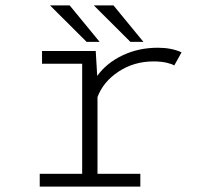

<svg xmlns="http://www.w3.org/2000/svg" viewBox="-20 -688 750 708"><path d="M509 -533.5H461L326 -668H398.5ZM347.5 -533.5H299.5L164.5 -668H237ZM339.5 -47H497.5V0H126.5V-47H283V-453H135V-500H333L338.5 -408Q372.5 -455.5 431.8 -483.8Q491 -512 562 -512Q612.5 -512 649.5 -495L622.5 -446.5Q615 -452 594.2 -456.8Q573.5 -461.5 546 -461.5Q474 -461.5 417.2 -424Q360.5 -386.5 339.5 -330Z"/></svg>

Font: League Mono UltraLight
Style: Regular
Weight: 200
Width: 6
Designer: Tyler Finck
Foundry: The League of Moveable Type / Tyler Finck
Version: Version 2.210